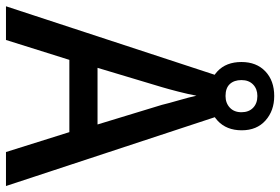

<svg xmlns="http://www.w3.org/2000/svg" viewBox="-164 -752 916 627"><g transform="rotate(90 293.5 -438.0)"><path d="M476 0 411 -207H175L110 0H0L235 -716H351L587 0ZM322 -509Q317 -530 307 -564.5Q297 -599 292 -622Q287 -595 278.5 -562Q270 -529 264 -509L201 -299H386ZM293 -662Q243 -662 212.5 -690.5Q182 -719 182 -769Q182 -818 212.5 -847Q243 -876 293 -876Q341 -876 373 -847.5Q405 -819 405 -770Q405 -720 373.5 -691Q342 -662 293 -662ZM293 -717Q316 -717 331 -731Q346 -745 346 -769Q346 -793 331.5 -807Q317 -821 293 -821Q270 -821 255.5 -807Q241 -793 241 -769Q241 -745 254 -731Q267 -717 293 -717Z"/></g></svg>

Font: Noto Sans Tamil SemiCondensed Medium
Style: Regular
Weight: 500
Width: 4
Designer: Jelle Bosma - Monotype Design Team
Foundry: Monotype Imaging Inc.
Version: Version 2.004; ttfautohint (v1.8.4.7-5d5b)